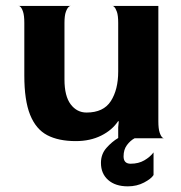

<svg xmlns="http://www.w3.org/2000/svg" viewBox="-20 -489 640 679"><path d="M523 50V130Q515 143 489.5 156.5Q464 170 432 170Q388 170 362.5 147.5Q337 125 337 87Q337 56 356.5 34Q376 12 398 -1V-39L400 -59L398 -61Q377 -29 338 -9.5Q299 10 248 10Q187 10 147 -11Q107 -32 86.5 -83Q66 -134 66 -222V-408Q66 -434 61.5 -447.5Q57 -461 51.5 -465.5Q46 -470 46 -468H230Q230 -470 224 -465.5Q218 -461 213 -447.5Q208 -434 208 -408V-208Q208 -149 230 -120Q252 -91 286 -91Q346 -91 372 -131.5Q398 -172 398 -236V-408Q398 -434 393.5 -447Q389 -460 383.5 -465Q378 -470 378 -468H540V-60Q540 -34 544.5 -20.5Q549 -7 554.5 -2.5Q560 2 560 0H456Q441 8 429 24Q417 40 417 64Q417 90 442 90Q470 90 490.5 78Q511 66 523 50Z"/></svg>

Font: Red Rose Bold
Style: Regular
Weight: 700
Designer: jaikishan Patel
Version: Version 1.000